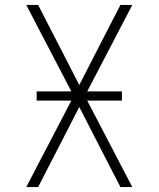

<svg xmlns="http://www.w3.org/2000/svg" viewBox="-20 -755 640 775"><path d="M86 0 268 -349H128V-386H268L86 -735H134L300 -412L466 -735H514L332 -386H472V-349H332L514 0H466L300 -323L134 0Z"/></svg>

Font: Iosevka Extralight Extended
Style: Regular
Weight: 200
Width: 7
Monospace: yes
Designer: Belleve Invis
Foundry: Belleve Invis
Version: Version 32.5.0; ttfautohint (v1.8.4)